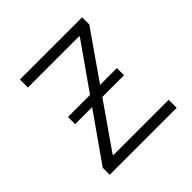

<svg xmlns="http://www.w3.org/2000/svg" viewBox="-144 -654 778 778"><g transform="rotate(-45 245.0 -265.0)"><path d="M58.6 -40 202.1 -244.1H104.5V-285.2H231L368.2 -480.5V-484.4H74.2V-530.3H430.7V-489.3L288.6 -285.2H384.8V-244.1H260.3L125 -49.8V-45.9H442.4V0H58.6Z"/></g></svg>

Font: Pretendard ExtraLight
Style: Regular
Weight: 200
Designer: Base glyphs from Inter by Rasmus Andersson; Hangeul glyphs from Noto Sans CJK(Source Han Sans) by Jang Soo-young and Kan
Foundry: Kil Hyung-jin
Version: Version 1.309